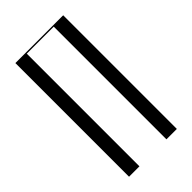

<svg xmlns="http://www.w3.org/2000/svg" viewBox="-217 -767 835 835"><g transform="rotate(-45 201.0 -349.5)"><path d="M54 0H118V-693H284V0H348V-699H54Z"/></g></svg>

Font: Moniqa Display
Style: Regular
Weight: 400
Designer: Rajesh Rajput
Foundry: Rajesh Rajput
Version: Version 1.000